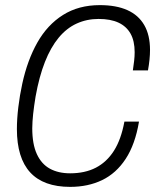

<svg xmlns="http://www.w3.org/2000/svg" viewBox="-20 -718 606 750"><path d="M254 12Q150 12 98 -44.5Q46 -101 46 -214Q46 -253 51.5 -299Q57 -345 67 -391Q87 -483 126 -552Q165 -621 226 -659.5Q287 -698 370 -698Q434 -698 477.5 -678.5Q521 -659 543.5 -620Q566 -581 566 -523Q566 -505 564 -485Q562 -465 558 -443H499Q502 -463 504 -480.5Q506 -498 506 -514Q506 -558 490 -586.5Q474 -615 443 -629.5Q412 -644 365 -644Q319 -644 279.5 -626Q240 -608 209 -570.5Q178 -533 155.5 -476Q133 -419 119 -341Q116 -322 113.5 -305Q111 -288 109.5 -273Q108 -258 107 -244Q106 -230 106 -217Q106 -155 124 -116Q142 -77 175 -59Q208 -41 254 -41Q312 -41 354.5 -63Q397 -85 425 -129Q453 -173 466 -243H523Q508 -154 471 -97.5Q434 -41 379 -14.5Q324 12 254 12Z"/></svg>

Font: Archivo Condensed ExtraLight
Style: Italic
Weight: 250
Width: 3
Italic angle: -10°
Designer: Hector Gatti
Foundry: Omnibus-Type
Version: Version 2.001